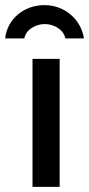

<svg xmlns="http://www.w3.org/2000/svg" viewBox="-54 -730 348 750"><path d="M179 0V-500H73V0ZM274 -580C262 -656 197 -710 120 -710C40 -710 -25 -657 -34 -580H41C47 -615 86 -636 121 -636C156 -636 195 -615 201 -580Z"/></svg>

Font: Perun Medium
Style: Regular
Weight: 500
Foundry: Copyright (c) Stefan Peev, Context Ltd, 2016
Version: Version 1.089